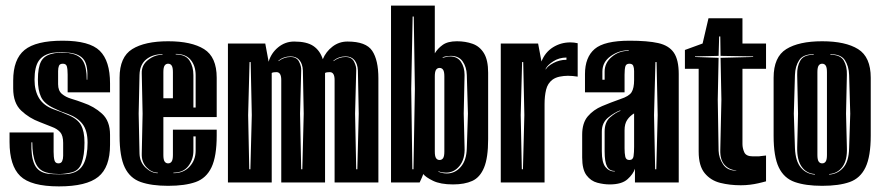

<svg xmlns="http://www.w3.org/2000/svg" viewBox="-20 -650 3142 684"><path d="M190 14Q90 14 52 -23Q14 -60 14 -144V-178H171V-109Q171 -90 174 -79Q177 -68 188 -68Q198 -68 201.5 -76Q205 -84 205 -95V-141Q205 -167 194.5 -179Q184 -191 165 -198Q146 -205 122 -215Q84 -229 55.5 -256Q27 -283 27 -335V-363Q27 -439 67.5 -472Q108 -505 203 -505Q299 -505 335.5 -469Q372 -433 372 -353V-321H221V-384Q221 -404 218 -414Q215 -423 204 -423Q193 -423 190 -415.5Q187 -408 187 -397V-350Q187 -327 200.5 -315.5Q214 -304 234.5 -298Q255 -292 276 -284Q315 -271 343.5 -245Q372 -219 372 -170V-134Q372 -54 330 -20Q288 14 190 14ZM191 -29Q200 -29 212 -29.5Q224 -30 232 -32Q264 -39 278 -66.5Q292 -94 292 -142Q292 -184 274.5 -207.5Q257 -231 222 -244L197 -253L171 -265Q137 -281 126 -305Q115 -329 115 -366Q115 -410 126.5 -431.5Q138 -453 168 -459Q175 -461 184 -461.5Q193 -462 201 -462H216Q220 -462 223 -461.5Q226 -461 229 -460Q262 -455 275.5 -433Q289 -411 289 -366H291Q294 -414 280 -435.5Q266 -457 229 -462Q223 -463 216 -463.5Q209 -464 201 -464Q193 -464 184 -463.5Q175 -463 168 -462Q134 -456 118.5 -434Q103 -412 103 -366Q103 -327 119 -300.5Q135 -274 170 -261L197 -251L221 -241Q256 -227 268.5 -204.5Q281 -182 281 -142Q281 -97 270.5 -68.5Q260 -40 231 -35Q224 -33 212 -31.5Q200 -30 191 -30Q183 -30 170.5 -31Q158 -32 152 -34Q120 -40 107.5 -67.5Q95 -95 95 -143H92Q90 -92 103 -64Q116 -36 151 -31Q157 -30 170 -29.5Q183 -29 191 -29Z M579 12Q520 12 481.5 -1.5Q443 -15 424.5 -53.5Q406 -92 406 -166V-373Q406 -447 451 -475Q496 -503 579 -503Q662 -503 707 -475Q752 -447 752 -373V-233H562V-98Q562 -81 566.5 -74.5Q571 -68 579 -68Q587 -68 591.5 -74.5Q596 -81 596 -98V-188H752V-167Q752 -93 733.5 -54Q715 -15 677 -1.5Q639 12 579 12ZM669 -267H677V-382Q677 -415 659.5 -436.5Q642 -458 606 -458V-456Q641 -456 655 -434.5Q669 -413 669 -382ZM542 -33V-35Q520 -35 502 -54Q484 -73 485 -102L488 -245L485 -389Q484 -418 507.5 -436.5Q531 -455 559 -455V-457Q524 -457 501 -438.5Q478 -420 477 -383L474 -245L477 -103Q478 -72 499 -52.5Q520 -33 542 -33ZM562 -300H596V-393Q596 -410 591.5 -416.5Q587 -423 579 -423Q571 -423 566.5 -416.5Q562 -410 562 -393ZM598 -33Q634 -33 655.5 -56.5Q677 -80 677 -113V-164H669V-113Q669 -82 651 -58.5Q633 -35 598 -35Z M792 0V-495H925L937 -430Q946 -461 971 -481.5Q996 -502 1028 -502Q1073 -502 1096.5 -486Q1120 -470 1130 -439Q1141 -466 1164.5 -484Q1188 -502 1218 -502Q1284 -502 1306 -469Q1328 -436 1328 -371V0H1172V-365Q1172 -393 1155 -393Q1151 -393 1146 -392.5Q1141 -392 1138 -390V0H982V-365Q982 -393 965 -393Q961 -393 956 -392.5Q951 -392 948 -390V0ZM1053 -47H1057L1062 -245L1059 -399Q1058 -422 1047 -435.5Q1036 -449 1015 -449Q990 -449 972 -434V-432Q992 -447 1015 -447Q1037 -447 1045.5 -430Q1054 -413 1053 -399L1049 -245ZM1249 -47H1253L1258 -245L1255 -399Q1254 -422 1243 -435.5Q1232 -449 1211 -449Q1186 -449 1168 -434V-432Q1188 -447 1211 -447Q1233 -447 1241.5 -430Q1250 -413 1249 -399L1245 -245ZM868 -47H872L877 -240L873 -429H869L864 -240Z M1594 7Q1549 7 1522.5 -6Q1496 -19 1488 -30Q1488 -29 1483 -17.5Q1478 -6 1475 0H1373V-630H1529V-460Q1539 -477 1557 -490Q1575 -503 1608 -503Q1638 -503 1663.5 -494Q1689 -485 1704 -460.5Q1719 -436 1719 -391V-154Q1719 -88 1704.5 -53Q1690 -18 1662.5 -5.5Q1635 7 1594 7ZM1449 -47H1453L1458 -333L1454 -591H1450L1445 -333ZM1542 -38Q1557 -32 1572 -32Q1601 -32 1621.5 -55.5Q1642 -79 1643 -122L1647 -245L1643 -383Q1642 -412 1628 -431.5Q1614 -451 1586 -451Q1580 -451 1572.5 -450Q1565 -449 1557 -446V-444Q1565 -446 1571 -447.5Q1577 -449 1583 -449Q1609 -449 1622 -430Q1635 -411 1635 -383L1632 -245L1635 -125Q1637 -84 1617.5 -59.5Q1598 -35 1569 -35Q1562 -35 1555.5 -36Q1549 -37 1542 -40ZM1546 -80Q1554 -80 1558.5 -86.5Q1563 -93 1563 -110V-378Q1563 -395 1558.5 -401.5Q1554 -408 1546 -408Q1538 -408 1533.5 -401.5Q1529 -395 1529 -378V-110Q1529 -93 1533.5 -86.5Q1538 -80 1546 -80Z M1764 0V-495H1897L1909 -431Q1922 -464 1950 -481.5Q1978 -499 2012 -499Q2025 -499 2038 -496V-377Q2020 -380 2003 -380Q1989 -380 1974 -377Q1959 -374 1948 -366Q1931 -353 1925.5 -330.5Q1920 -308 1920 -279V0ZM1924 -402Q1930 -414 1951.5 -425.5Q1973 -437 1998 -437V-445Q1972 -445 1951 -431.5Q1930 -418 1924 -405ZM1839 -47H1843L1848 -240L1844 -429H1840L1835 -240Z M2152 7Q2131 7 2108 1Q2085 -5 2069.5 -25.5Q2054 -46 2054 -89V-170Q2054 -212 2074 -235.5Q2094 -259 2125 -272Q2156 -285 2190 -297Q2221 -307 2230 -321.5Q2239 -336 2239 -365V-397Q2239 -408 2236 -415.5Q2233 -423 2222 -423Q2211 -423 2208 -414Q2205 -404 2205 -384V-321H2064V-386Q2064 -446 2098.5 -475.5Q2133 -505 2223 -505Q2287 -505 2325 -496.5Q2363 -488 2380.5 -462.5Q2398 -437 2398 -386V0H2242V-49Q2236 -30 2215.5 -11.5Q2195 7 2152 7ZM2126 -366H2134V-395Q2134 -426 2159.5 -447.5Q2185 -469 2220 -469V-471Q2185 -471 2155.5 -450Q2126 -429 2126 -395ZM2314 -47H2318L2323 -240L2319 -429H2315L2310 -240ZM2170 -39V-41Q2151 -41 2142.5 -57Q2134 -73 2134 -111V-181Q2134 -215 2153.5 -232Q2173 -249 2190 -255V-257Q2170 -250 2147 -231.5Q2124 -213 2124 -181V-111Q2124 -71 2137 -55Q2150 -39 2170 -39ZM2222 -80Q2235 -80 2237 -93.5Q2239 -107 2239 -127V-246Q2224 -237 2214.5 -223Q2205 -209 2205 -186V-121Q2205 -104 2207.5 -92Q2210 -80 2222 -80Z M2619 10Q2580 10 2546 1.5Q2512 -7 2490.5 -33Q2469 -59 2469 -110V-405H2420V-472L2483 -495L2504 -585H2625V-495H2709V-405H2625V-137Q2625 -122 2631.5 -107.5Q2638 -93 2662 -93H2676Q2680 -93 2683.5 -93Q2687 -93 2691 -94L2709 -96V-4Q2702 -2 2695.5 -0.5Q2689 1 2681 3Q2668 6 2652 8Q2636 10 2619 10ZM2603 -42V-43Q2577 -45 2561 -63Q2545 -81 2546 -116L2550 -295L2547 -444L2663 -447V-449L2547 -451L2546 -520H2542L2540 -451L2456 -449V-447L2540 -444L2537 -295L2540 -113Q2541 -87 2556 -64.5Q2571 -42 2603 -42Z M2909 12Q2850 12 2811.5 -1.5Q2773 -15 2754.5 -53.5Q2736 -92 2736 -166V-373Q2736 -447 2781 -475Q2826 -503 2909 -503Q2992 -503 3037 -475Q3082 -447 3082 -373V-167Q3082 -93 3063.5 -54Q3045 -15 3007 -1.5Q2969 12 2909 12ZM2883 -28V-30Q2853 -32 2836 -56Q2819 -80 2820 -125L2823 -245L2820 -383Q2819 -413 2831 -434Q2843 -455 2879 -455V-457Q2841 -457 2827 -435.5Q2813 -414 2812 -383L2808 -245L2812 -122Q2814 -75 2833.5 -52.5Q2853 -30 2883 -28ZM2934 -28Q2964 -30 2984 -52.5Q3004 -75 3005 -122L3009 -245L3005 -383Q3004 -414 2990 -435.5Q2976 -457 2938 -457V-455Q2974 -455 2986 -434Q2998 -413 2997 -383L2994 -245L2997 -125Q2999 -80 2981.5 -56Q2964 -32 2934 -30ZM2909 -68Q2917 -68 2921.5 -74.5Q2926 -81 2926 -98V-393Q2926 -410 2921.5 -416.5Q2917 -423 2909 -423Q2901 -423 2896.5 -416.5Q2892 -410 2892 -393V-98Q2892 -81 2896.5 -74.5Q2901 -68 2909 -68Z"/></svg>

Font: Alumni Sans Inline One
Style: Regular
Weight: 400
Designer: Robert E. Leuschke
Foundry: Robert E. Leuschke
Version: Version 1.100; ttfautohint (v1.8.3)